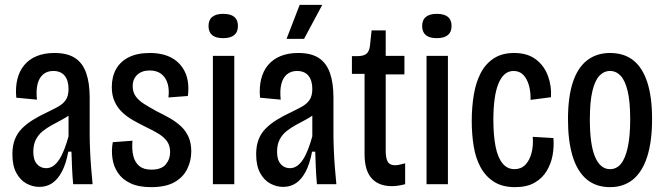

<svg xmlns="http://www.w3.org/2000/svg" viewBox="-20 -758 2742 790"><path d="M142 11Q115 11 89.5 -2.5Q64 -16 47.5 -46Q31 -76 31 -123Q31 -158 41 -184Q51 -210 70.5 -229.5Q90 -249 116 -265Q142 -281 174 -296Q199 -308 219 -319Q239 -330 250.5 -346.5Q262 -363 262 -392Q262 -427 246 -446.5Q230 -466 199 -466Q174 -466 157.5 -452Q141 -438 134.5 -412Q128 -386 132 -348L47 -356Q43 -398 51.5 -432.5Q60 -467 80.5 -491Q101 -515 132 -527.5Q163 -540 204 -540Q257 -540 288.5 -519.5Q320 -499 334.5 -458Q349 -417 349 -356V-206Q349 -179 350.5 -142Q352 -105 355 -67.5Q358 -30 361 0H281Q278 -33 276.5 -67Q275 -101 274 -134H261Q252 -85 235 -52.5Q218 -20 195 -4.5Q172 11 142 11ZM170 -66Q186 -66 199.5 -75.5Q213 -85 224 -102Q235 -119 244.5 -143.5Q254 -168 262 -197V-303L292 -316Q285 -299 269 -287Q253 -275 233 -264.5Q213 -254 193 -243Q173 -232 155.5 -218Q138 -204 127.5 -183.5Q117 -163 117 -133Q117 -100 132 -83Q147 -66 170 -66Z M602 12Q550 12 516.5 -4Q483 -20 465 -47Q447 -74 442.5 -107Q438 -140 444 -173L525 -179Q522 -143 528.5 -116.5Q535 -90 553 -75Q571 -60 603 -60Q644 -60 662 -81.5Q680 -103 680 -132Q680 -158 668 -175.5Q656 -193 633.5 -207Q611 -221 579 -236Q553 -249 528 -263Q503 -277 483 -296Q463 -315 451.5 -340.5Q440 -366 440 -400Q440 -442 457.5 -473.5Q475 -505 510 -522.5Q545 -540 596 -540Q652 -540 689 -518.5Q726 -497 743 -457.5Q760 -418 753 -363L673 -357Q677 -388 670 -413Q663 -438 644.5 -453Q626 -468 596 -468Q564 -468 545 -450.5Q526 -433 526 -403Q526 -379 538.5 -361.5Q551 -344 573.5 -330Q596 -316 625 -300Q654 -286 680 -271Q706 -256 725.5 -237.5Q745 -219 756 -194Q767 -169 767 -135Q767 -97 750.5 -63Q734 -29 698 -8.5Q662 12 602 12Z M856 0V-528H944V0ZM898 -601Q868 -601 853 -613.5Q838 -626 838 -651Q838 -676 853.5 -688.5Q869 -701 898 -701Q929 -701 944 -688.5Q959 -676 959 -651Q959 -626 943.5 -613.5Q928 -601 898 -601Z M1145 11Q1118 11 1092.5 -2.5Q1067 -16 1050.5 -46Q1034 -76 1034 -123Q1034 -158 1044 -184Q1054 -210 1073.5 -229.5Q1093 -249 1119 -265Q1145 -281 1177 -296Q1202 -308 1222 -319Q1242 -330 1253.5 -346.5Q1265 -363 1265 -392Q1265 -427 1249 -446.5Q1233 -466 1202 -466Q1177 -466 1160.5 -452Q1144 -438 1137.5 -412Q1131 -386 1135 -348L1050 -356Q1046 -398 1054.5 -432.5Q1063 -467 1083.5 -491Q1104 -515 1135 -527.5Q1166 -540 1207 -540Q1260 -540 1291.5 -519.5Q1323 -499 1337.5 -458Q1352 -417 1352 -356V-206Q1352 -179 1353.5 -142Q1355 -105 1358 -67.5Q1361 -30 1364 0H1284Q1281 -33 1279.5 -67Q1278 -101 1277 -134H1264Q1255 -85 1238 -52.5Q1221 -20 1198 -4.5Q1175 11 1145 11ZM1173 -66Q1189 -66 1202.5 -75.5Q1216 -85 1227 -102Q1238 -119 1247.5 -143.5Q1257 -168 1265 -197V-303L1295 -316Q1288 -299 1272 -287Q1256 -275 1236 -264.5Q1216 -254 1196 -243Q1176 -232 1158.5 -218Q1141 -204 1130.5 -183.5Q1120 -163 1120 -133Q1120 -100 1135 -83Q1150 -66 1173 -66ZM1231 -598H1159L1213 -738H1306Z M1593 8Q1538 8 1509 -24.5Q1480 -57 1480 -124V-454H1428V-527H1449Q1476 -527 1487.5 -536.5Q1499 -546 1502 -568L1509 -633H1567V-528H1644V-452H1567V-137Q1567 -107 1575.5 -92.5Q1584 -78 1606 -78Q1612 -78 1622.5 -80Q1633 -82 1647 -86V0Q1631 4 1617.5 6Q1604 8 1593 8Z M1735 0V-528H1823V0ZM1777 -601Q1747 -601 1732 -613.5Q1717 -626 1717 -651Q1717 -676 1732.5 -688.5Q1748 -701 1777 -701Q1808 -701 1823 -688.5Q1838 -676 1838 -651Q1838 -626 1822.5 -613.5Q1807 -601 1777 -601Z M2099 12Q2047 12 2012.5 -10Q1978 -32 1957.5 -69.5Q1937 -107 1929 -156.5Q1921 -206 1921 -260Q1921 -317 1929.5 -368Q1938 -419 1958 -457.5Q1978 -496 2012 -518Q2046 -540 2095 -540Q2150 -540 2184.5 -514Q2219 -488 2234.5 -446Q2250 -404 2247 -358L2163 -347Q2164 -379 2156.5 -406Q2149 -433 2133.5 -449.5Q2118 -466 2093 -466Q2072 -466 2056.5 -452.5Q2041 -439 2030.5 -413Q2020 -387 2015 -349.5Q2010 -312 2010 -265Q2010 -201 2019 -155.5Q2028 -110 2047.5 -86Q2067 -62 2097 -62Q2124 -62 2141.5 -80Q2159 -98 2167 -128.5Q2175 -159 2172 -195L2257 -190Q2260 -156 2254 -121Q2248 -86 2230 -55.5Q2212 -25 2180 -6.5Q2148 12 2099 12Z M2490 12Q2432 12 2393.5 -20.5Q2355 -53 2336 -115.5Q2317 -178 2317 -266Q2317 -359 2337 -419.5Q2357 -480 2396 -510Q2435 -540 2490 -540Q2547 -540 2585 -510.5Q2623 -481 2643 -420.5Q2663 -360 2663 -268Q2663 -176 2643 -113.5Q2623 -51 2584.5 -19.5Q2546 12 2490 12ZM2490 -62Q2517 -62 2535 -84Q2553 -106 2563 -152Q2573 -198 2573 -267Q2573 -340 2562.5 -383.5Q2552 -427 2533.5 -446.5Q2515 -466 2490 -466Q2465 -466 2446.5 -446.5Q2428 -427 2417.5 -383.5Q2407 -340 2407 -266Q2407 -163 2428.5 -112.5Q2450 -62 2490 -62Z"/></svg>

Font: Bricolage Grotesque 24pt Condensed
Style: Regular
Weight: 400
Width: 3
Designer: Mathieu Triay
Foundry: Atelier Triay
Version: Version 1.001;gftools[0.9.33.dev8+g029e19f]